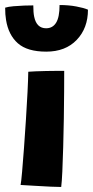

<svg xmlns="http://www.w3.org/2000/svg" viewBox="-48 -741 370 764"><path d="M195.5 3Q182.5 3 154.2 1.8Q126 0.5 93.5 -1.5Q61 -3.5 34 -5Q36.5 -18 40 -58Q43.5 -98 47.5 -152.5Q51.5 -207 55.2 -265.2Q59 -323.5 61.5 -374Q64 -424.5 64.5 -455.5Q73.5 -456.5 93.5 -457.2Q113.5 -458 136.5 -458.5Q159.5 -459 179 -459Q198.5 -459 207.5 -459Q207.5 -428 207.2 -377.8Q207 -327.5 206 -269.5Q205 -211.5 203.5 -156Q202 -100.5 200 -58Q198 -15.5 195.5 3ZM302 -702.5Q302 -629 257.2 -582.2Q212.5 -535.5 136 -535.5Q60.5 -535.5 23 -568.8Q-14.5 -602 -24 -662Q-27.5 -682.5 -27.5 -710.5Q-14.5 -714.5 6 -716.2Q26.5 -718 48 -718.8Q69.5 -719.5 84.5 -719.5Q84.5 -691 88 -674.5Q97.5 -628.5 135.5 -628.5Q161.5 -628.5 175.2 -650.5Q189 -672.5 189 -721Q225.5 -721 256 -715.2Q286.5 -709.5 302 -702.5Z"/></svg>

Font: Grandstander
Style: Bold
Weight: 700
Designer: Tyler Finck
Foundry: Etcetera Type Co
Version: Version 1.200; ttfautohint (v1.8.3)